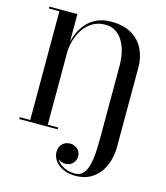

<svg xmlns="http://www.w3.org/2000/svg" viewBox="-143 -868 1068 1237"><g transform="rotate(15 391.0 -250.0)"><path d="M477 260Q429 260 393.8 243.5Q358.5 227 339.2 199.8Q320 172.5 320 141.5Q320 107 341.2 87.2Q362.5 67.5 392 67.5Q409 67.5 425 75.2Q441 83 451.8 98Q462.5 113 462.5 135Q462.5 160.5 444 181Q425.5 201.5 394 201.5Q375 201.5 358.5 193.2Q342 185 331.5 171.5Q321 158 321 141.5H333Q333 169.5 351 193.5Q369 217.5 399.8 232Q430.5 246.5 470 246.5Q505 246.5 525 223.2Q545 200 554.5 161Q564 122 566.5 74.8Q569 27.5 569 -20V-502Q569 -549 559 -590.5Q549 -632 529.2 -663.8Q509.5 -695.5 480.5 -713.2Q451.5 -731 413.5 -731Q363 -731 326.5 -708Q290 -685 266.5 -648.8Q243 -612.5 231.8 -571.2Q220.5 -530 220.5 -493H212Q212 -522.5 219 -557.8Q226 -593 242 -628.5Q258 -664 285 -693.8Q312 -723.5 351.5 -741.5Q391 -759.5 445 -759.5Q529 -759.5 583 -726.8Q637 -694 663 -639.8Q689 -585.5 689 -520.5L688.5 11.5Q688.5 60 675.2 104.8Q662 149.5 635.5 184.5Q609 219.5 569.5 239.8Q530 260 477 260ZM33.5 0V-12.5H289.5V0ZM103.5 0V-737.5H33.5V-750H220.5V0Z"/></g></svg>

Font: Bodoni Moda 18pt SemiBold
Style: Regular
Weight: 600
Designer: Owen Earl
Foundry: indestructible type
Version: Version 2.005